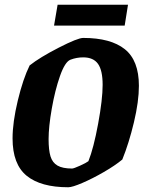

<svg xmlns="http://www.w3.org/2000/svg" viewBox="-20 -779 609 810"><path d="M33 -195Q33 -263 55 -354.5Q77 -446 105 -503Q148 -537 228 -578Q308 -619 331 -619Q447 -619 506.5 -571.5Q566 -524 566 -417Q566 -351 545 -263Q524 -175 496 -106Q466 -81 418.5 -53.5Q371 -26 328 -7.5Q285 11 268 11Q152 11 92.5 -37.5Q33 -86 33 -195ZM353 -99Q375 -154 394 -257Q413 -360 413 -421Q413 -482 393.5 -509.5Q374 -537 331 -537Q303 -537 277 -527Q254 -518 233 -458Q212 -398 198.5 -321Q185 -244 185 -192Q185 -146 193 -119.5Q201 -93 222.5 -80.5Q244 -68 284 -68Q291 -68 317.5 -80Q344 -92 353 -99ZM208 -671 223 -759H520L506 -671Z"/></svg>

Font: Grenze
Style: Bold Italic
Weight: 700
Italic angle: -10°
Designer: Renata Polastri
Foundry: Omnibus-Type
Version: Version 1.002; ttfautohint (v1.8)